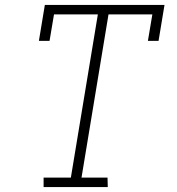

<svg xmlns="http://www.w3.org/2000/svg" viewBox="-20 -755 715 775"><path d="M156 0V-38H266L375 -697H198L180 -590H137L161 -735H644L620 -590H577L595 -697H418L309 -38H414L415 0Z"/></svg>

Font: Iosevka Etoile Extralight
Style: Italic
Weight: 200
Italic angle: -9°
Designer: Belleve Invis
Foundry: Belleve Invis
Version: Version 22.1.2; ttfautohint (v1.8.4)